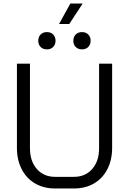

<svg xmlns="http://www.w3.org/2000/svg" viewBox="-20 -1061 732 1089"><path d="M76 -222V-700H150V-220Q150 -147 189 -102.5Q228 -58 292 -58H400Q464 -58 503 -102.5Q542 -147 542 -220V-700H616V-222Q616 -154 589 -101.5Q562 -49 513 -20.5Q464 8 400 8H292Q228 8 179 -20.5Q130 -49 103 -101.5Q76 -154 76 -222ZM379 -1041H449L373 -925H315ZM197 -830Q197 -852 210.5 -865.5Q224 -879 246 -879Q268 -879 281.5 -865.5Q295 -852 295 -830Q295 -808 281.5 -794.5Q268 -781 246 -781Q224 -781 210.5 -794.5Q197 -808 197 -830ZM396 -830Q396 -852 409.5 -865.5Q423 -879 445 -879Q467 -879 480.5 -865.5Q494 -852 494 -830Q494 -808 480.5 -794.5Q467 -781 445 -781Q423 -781 409.5 -794.5Q396 -808 396 -830Z"/></svg>

Font: Bai Jamjuree
Style: Regular
Weight: 400
Designer: Katatrad Aksorn Co.,Ltd.
Foundry: Cadson Demak Co.,Ltd.
Version: Version 1.000; ttfautohint (v1.6)